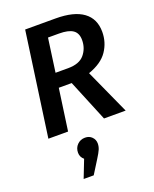

<svg xmlns="http://www.w3.org/2000/svg" viewBox="-179 -790 961 1200"><g transform="rotate(-20 301.5 -189.5)"><path d="M422 -298 557 0H413L299 -277H213L174 0H43L140 -691H342Q464 -691 526 -645.5Q588 -600 588 -513Q588 -443 549.5 -386Q511 -329 422 -298ZM226 -372H310Q385 -372 418.5 -412.5Q452 -453 452 -508Q452 -554 422.5 -574.5Q393 -595 330 -595H257ZM323 133Q323 153 315 172Q307 191 286 224L231 312H164L210 194Q187 175 187 146Q187 114 208 93Q229 72 260 72Q288 72 305.5 90Q323 108 323 133Z"/></g></svg>

Font: FiraGO Medium
Style: Italic
Weight: 500
Italic angle: -8°
Designer: bBox Type GmbH
Foundry: bBox Type GmbH
Version: Version 1.001